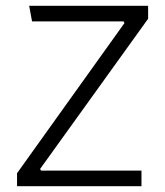

<svg xmlns="http://www.w3.org/2000/svg" viewBox="-20 -645 570 665"><path d="M39 0V-45L411 -565L408 -571H91L81 -625H493V-580L119 -60L122 -54H470V0Z"/></svg>

Font: Changa ExtraLight ExtraLight
Style: Regular
Weight: 250
Version: Version 3.002; ttfautohint (v1.8.2)